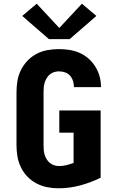

<svg xmlns="http://www.w3.org/2000/svg" viewBox="-20 -1008 640 1036"><path d="M296 8Q265 8 234.5 2Q204 -4 176.5 -18.5Q149 -33 127.5 -55.5Q106 -78 92.5 -106Q79 -134 74 -164.5Q69 -195 69 -226V-509Q69 -540 74 -571Q79 -602 93 -630Q107 -658 128.5 -680.5Q150 -703 177.5 -717.5Q205 -732 236 -737.5Q267 -743 298 -743Q327 -743 355.5 -738.5Q384 -734 410 -722.5Q436 -711 458 -691.5Q480 -672 495 -647.5Q510 -623 517.5 -595Q525 -567 525 -538H379Q379 -555 374 -571Q369 -587 358 -599.5Q347 -612 331 -617.5Q315 -623 298 -623Q285 -623 272 -619Q259 -615 249 -606.5Q239 -598 232 -586.5Q225 -575 221 -562Q217 -549 216 -536Q215 -523 215 -509V-226Q215 -212 216 -199Q217 -186 221 -173Q225 -160 232 -148.5Q239 -137 249.5 -128.5Q260 -120 273 -116Q286 -112 299 -112Q319 -112 338.5 -117Q358 -122 377 -129V-292H300V-412H523V-49Q470 -23 412.5 -7.5Q355 8 296 8ZM244 -797 100 -922 178 -988 300 -857 422 -988 500 -922 356 -797Z"/></svg>

Font: Iosevka SS04 Heavy Extended
Style: Regular
Weight: 900
Width: 7
Monospace: yes
Designer: Belleve Invis
Foundry: Belleve Invis
Version: Version 19.0.0; ttfautohint (v1.8.4)